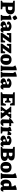

<svg xmlns="http://www.w3.org/2000/svg" viewBox="4051 -4864 826 8969"><g transform="rotate(90 4464.5 -380.0)"><path d="M419 -657Q526 -657 589 -602Q652 -547 652 -454Q652 -386 618.5 -335.5Q585 -285 524.5 -256.5Q464 -228 384 -228H291V-90L412 -69V0H15V-62Q52 -82 99 -93L111 -560L15 -589V-657ZM365 -547H291V-338H419Q459 -381 459 -445Q459 -547 365 -547Z M679 0V-56Q698 -74 720 -87L731 -343L671 -438Q722 -468 779.5 -485.5Q837 -503 901 -505V-83L942 -62V0ZM841 -773Q871 -746 892.5 -709.5Q914 -673 920 -634Q896 -604 858 -581.5Q820 -559 781 -555Q752 -578 730 -616Q708 -654 701 -695Q728 -723 764.5 -744.5Q801 -766 841 -773Z M1176 12Q1085 11 1032.5 -27Q980 -65 980 -130Q980 -156 991 -176Q1002 -196 1032 -214Q1062 -232 1117 -253Q1172 -274 1260 -302L1264 -361Q1209 -393 1135 -401L1117 -289Q984 -291 984 -363Q984 -400 1016 -431.5Q1048 -463 1100.5 -482.5Q1153 -502 1215 -502Q1345 -502 1422 -409V-117L1499 -129Q1501 -89 1485 -57.5Q1469 -26 1439 -8Q1409 10 1372 10Q1336 10 1303 -12Q1270 -34 1254 -79Q1221 -30 1176 12ZM1154 -176Q1154 -140 1167 -124.5Q1180 -109 1207 -109Q1229 -109 1250 -116L1256 -223L1158 -213Q1154 -194 1154 -176Z M1515 0V-63L1752 -396L1632 -389L1594 -287H1526L1525 -492H1964V-429L1725 -95L1857 -103L1893 -206H1963V0Z M2020 0V-63L2257 -396L2137 -389L2099 -287H2031L2030 -492H2469V-429L2230 -95L2362 -103L2398 -206H2468V0Z M2754 13Q2639 13 2577 -53.5Q2515 -120 2515 -241Q2515 -365 2581 -435Q2647 -505 2766 -505Q2883 -505 2947 -440.5Q3011 -376 3011 -259Q3011 -129 2944 -58Q2877 13 2754 13ZM2763 -92Q2797 -92 2813 -126Q2829 -160 2829 -245Q2829 -326 2812.5 -359.5Q2796 -393 2756 -393Q2739 -393 2712 -387Q2704 -355 2700 -321Q2696 -287 2696 -244Q2696 -160 2712.5 -126Q2729 -92 2763 -92Z M3042 0V-56Q3058 -73 3082 -87L3096 -576L3034 -682Q3085 -711 3142 -728.5Q3199 -746 3264 -749V-83L3306 -62V0Z M3339 0V-56Q3355 -73 3379 -87L3393 -576L3331 -682Q3382 -711 3439 -728.5Q3496 -746 3561 -749V-83L3603 -62V0Z M3836 12Q3745 11 3692.5 -27Q3640 -65 3640 -130Q3640 -156 3651 -176Q3662 -196 3692 -214Q3722 -232 3777 -253Q3832 -274 3920 -302L3924 -361Q3869 -393 3795 -401L3777 -289Q3644 -291 3644 -363Q3644 -400 3676 -431.5Q3708 -463 3760.5 -482.5Q3813 -502 3875 -502Q4005 -502 4082 -409V-117L4159 -129Q4161 -89 4145 -57.5Q4129 -26 4099 -8Q4069 10 4032 10Q3996 10 3963 -12Q3930 -34 3914 -79Q3881 -30 3836 12ZM3814 -176Q3814 -140 3827 -124.5Q3840 -109 3867 -109Q3889 -109 3910 -116L3916 -223L3818 -213Q3814 -194 3814 -176Z M4841 -239H4915V0H4290V-62Q4330 -82 4374 -93L4386 -560L4290 -589V-657H4906V-437H4831L4787 -547H4566V-387H4670L4704 -460H4771V-201H4704L4668 -278H4566V-111H4793Z M4960 0V-58Q4977 -71 4997 -82L5127 -256L5019 -406Q4993 -418 4967 -434V-492H5241V-434L5207 -418L5264 -331L5319 -413Q5302 -423 5287 -434V-492H5498V-434L5443 -396L5343 -260L5473 -75L5510 -58V0H5227V-58Q5250 -72 5273 -82L5204 -187L5135 -83L5172 -58V0Z M5737 -610V-488H5872L5863 -396H5737V-119L5873 -124Q5862 -80 5835.5 -49.5Q5809 -19 5773.5 -3.5Q5738 12 5700 12Q5657 12 5618 -7.5Q5579 -27 5554 -69L5569 -396H5495V-427Q5541 -484 5603 -531Q5665 -578 5737 -610Z M5894 0V-56Q5904 -66 5913.5 -73.5Q5923 -81 5935 -87L5946 -343L5886 -438Q5988 -496 6100 -505L6114 -370Q6150 -438 6197 -492Q6247 -502 6290 -476L6280 -308Q6198 -333 6116 -329V-90L6215 -62V0Z M6511 12Q6420 11 6367.5 -27Q6315 -65 6315 -130Q6315 -156 6326 -176Q6337 -196 6367 -214Q6397 -232 6452 -253Q6507 -274 6595 -302L6599 -361Q6544 -393 6470 -401L6452 -289Q6319 -291 6319 -363Q6319 -400 6351 -431.5Q6383 -463 6435.5 -482.5Q6488 -502 6550 -502Q6680 -502 6757 -409V-117L6834 -129Q6836 -89 6820 -57.5Q6804 -26 6774 -8Q6744 10 6707 10Q6671 10 6638 -12Q6605 -34 6589 -79Q6556 -30 6511 12ZM6489 -176Q6489 -140 6502 -124.5Q6515 -109 6542 -109Q6564 -109 6585 -116L6591 -223L6493 -213Q6489 -194 6489 -176Z M7336 -339Q7500 -305 7500 -180Q7500 -95 7429.5 -47.5Q7359 0 7231 0H6841V-62Q6870 -78 6924 -93L6936 -560L6841 -589V-657H7242Q7353 -657 7415 -616Q7477 -575 7477 -502Q7477 -445 7439.5 -402Q7402 -359 7336 -339ZM7194 -547H7116V-382H7229Q7283 -416 7283 -467Q7283 -547 7194 -547ZM7217 -273H7116V-109H7253Q7306 -132 7306 -191Q7306 -230 7283 -251.5Q7260 -273 7217 -273Z M7784 13Q7669 13 7607 -53.5Q7545 -120 7545 -241Q7545 -365 7611 -435Q7677 -505 7796 -505Q7913 -505 7977 -440.5Q8041 -376 8041 -259Q8041 -129 7974 -58Q7907 13 7784 13ZM7793 -92Q7827 -92 7843 -126Q7859 -160 7859 -245Q7859 -326 7842.5 -359.5Q7826 -393 7786 -393Q7769 -393 7742 -387Q7734 -355 7730 -321Q7726 -287 7726 -244Q7726 -160 7742.5 -126Q7759 -92 7793 -92Z M8072 0V-56Q8088 -73 8112 -87L8126 -576L8064 -682Q8115 -711 8172 -728.5Q8229 -746 8294 -749V-83L8336 -62V0Z M8748 -751 8747 -752H8748ZM8564 10Q8476 10 8423.5 -55.5Q8371 -121 8371 -234Q8371 -363 8443 -434Q8515 -505 8638 -505Q8660 -505 8684 -502L8686 -576L8624 -682Q8676 -711 8732.5 -728.5Q8789 -746 8854 -749V-114L8929 -127Q8929 -81 8912 -51Q8895 -21 8867.5 -5.5Q8840 10 8810 10Q8766 10 8727 -21Q8688 -52 8677 -114Q8660 -81 8638.5 -50Q8617 -19 8592 8Q8585 9 8578 9.5Q8571 10 8564 10ZM8547 -252Q8547 -194 8563.5 -167Q8580 -140 8618 -140Q8642 -140 8675 -153L8680 -374Q8632 -388 8583 -388Q8574 -388 8566 -388Q8556 -357 8551.5 -322.5Q8547 -288 8547 -252Z"/></g></svg>

Font: Piazzolla ExtraBold
Style: Regular
Weight: 800
Designer: Juan Pablo del Peral
Foundry: Huerta Tipografica
Version: Version 1.330